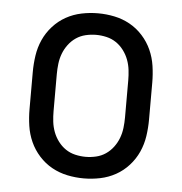

<svg xmlns="http://www.w3.org/2000/svg" viewBox="-44 -570 588 621"><g transform="rotate(5 250.0 -260.0)"><path d="M250 8Q223 8 196.5 2.5Q170 -3 146.5 -16Q123 -29 104.5 -49.5Q86 -70 75 -94.5Q64 -119 60 -146Q56 -173 56 -200V-320Q56 -347 60 -374Q64 -401 75 -425.5Q86 -450 104.5 -470.5Q123 -491 146.5 -504Q170 -517 196.5 -522.5Q223 -528 250 -528Q277 -528 303.5 -522.5Q330 -517 353.5 -504Q377 -491 395.5 -470.5Q414 -450 425 -425.5Q436 -401 440 -374Q444 -347 444 -320V-200Q444 -173 440 -146Q436 -119 425 -94.5Q414 -70 395.5 -49.5Q377 -29 353.5 -16Q330 -3 303.5 2.5Q277 8 250 8ZM250 -62Q267 -62 284 -66Q301 -70 315 -79.5Q329 -89 339.5 -103Q350 -117 356 -133Q362 -149 364 -166Q366 -183 366 -200V-320Q366 -337 364 -354Q362 -371 356 -387Q350 -403 339.5 -417Q329 -431 315 -440.5Q301 -450 284 -454Q267 -458 250 -458Q233 -458 216 -454Q199 -450 185 -440.5Q171 -431 160.5 -417Q150 -403 144 -387Q138 -371 136 -354Q134 -337 134 -320V-200Q134 -183 136 -166Q138 -149 144 -133Q150 -117 160.5 -103Q171 -89 185 -79.5Q199 -70 216 -66Q233 -62 250 -62Z"/></g></svg>

Font: Iosevka Custom
Style: Regular
Weight: 400
Monospace: yes
Designer: Belleve Invis
Foundry: Belleve Invis
Version: Version 32.5.0; ttfautohint (v1.8.4)